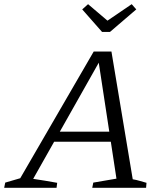

<svg xmlns="http://www.w3.org/2000/svg" viewBox="-37 -900 783 920"><path d="M599 -41Q617 -38 633.5 -33Q650 -28 665 -24L663 0H405L410 -25L521 -44L432 -627L450 -624L122 -43Q151 -39 179.5 -34Q208 -29 237 -24L234 0H-17L-12 -25L60 -46L412 -653H497ZM190 -221 214 -269H530L536 -221ZM452 -747 357 -855 385 -880 478 -801 594 -880 616 -855 490 -747Z"/></svg>

Font: Piazzolla Thin Light
Style: Italic
Weight: 300
Italic angle: -11.3°
Version: Version 2.005